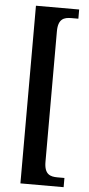

<svg xmlns="http://www.w3.org/2000/svg" viewBox="-60 -794 444 956"><g transform="rotate(5 162.5 -316.0)"><path d="M80 128H296V82H261C225 82 195 73 195 10V-642C195 -705 225 -714 261 -714H296V-760H80Z"/></g></svg>

Font: Noto Serif Armenian ExtraCondensed SemiBold
Style: Regular
Weight: 600
Width: 2
Designer: Monotype Design Team
Foundry: Monotype Imaging Inc.
Version: Version 2.008